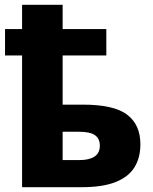

<svg xmlns="http://www.w3.org/2000/svg" viewBox="-20 -780 638 800"><path d="M241 -760V-659H423V-549H241V-344H326Q455 -344 510 -302Q565 -260 565 -179Q565 -124 541 -84Q517 -44 463 -22Q409 0 320 0H72V-549H1V-659H72V-760ZM310 -231H241V-113H312Q351 -113 373.5 -127.5Q396 -142 396 -173Q396 -202 376 -216.5Q356 -231 310 -231Z"/></svg>

Font: Noto Sans ExtraBold
Style: Regular
Weight: 800
Designer: Monotype Design Team
Foundry: Monotype Imaging Inc.
Version: Version 2.007